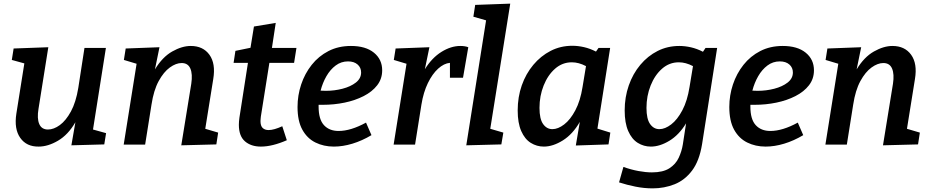

<svg xmlns="http://www.w3.org/2000/svg" viewBox="-20 -796 5128 1057"><path d="M193 11Q126 12 91.5 -37Q57 -86 70 -170L114 -447L45 -466L55 -529L246 -536L192 -197Q183 -144 196 -113.5Q209 -83 244 -83Q276 -83 309.5 -107.5Q343 -132 370.5 -182.5Q398 -233 411 -312L445 -532H563L492 -83L564 -63L554 -1L373 4L395 -123Q355 -54 299.5 -21.5Q244 11 193 11Z M978 4 1033 -335Q1041 -388 1028 -418.5Q1015 -449 980 -449Q949 -449 915 -424.5Q881 -400 853.5 -349.5Q826 -299 814 -220L779 0H661L732 -445L662 -466L672 -529L858 -536L833 -414Q874 -482 928 -512.5Q982 -543 1030 -543Q1098 -543 1133 -494.5Q1168 -446 1154 -361L1110 -87L1181 -66L1171 -1Z M1559 -24Q1479 11 1416 11Q1362 11 1328.5 -18Q1295 -47 1295 -109Q1295 -126 1298 -148L1345 -450H1266L1276 -516L1359 -533L1378 -650L1498 -670L1477 -532H1612L1599 -450H1463L1416 -154Q1416 -150 1415 -143.5Q1414 -137 1414 -130Q1414 -103 1426 -91.5Q1438 -80 1459 -80Q1474 -80 1493 -85.5Q1512 -91 1534 -101Z M1818 11Q1762 11 1716.5 -11.5Q1671 -34 1644.5 -82Q1618 -130 1618 -207Q1618 -271 1638 -331Q1658 -391 1696 -439Q1734 -487 1788.5 -515Q1843 -543 1912 -543Q1993 -543 2038.5 -506Q2084 -469 2084 -409Q2084 -362 2056.5 -326.5Q2029 -291 1982 -267Q1935 -243 1877 -231Q1819 -219 1757 -219Q1743 -219 1734 -219Q1734 -215 1734 -209Q1734 -139 1763.5 -107Q1793 -75 1844 -75Q1911 -75 1995 -121L2025 -52Q1973 -21 1920 -5Q1867 11 1818 11ZM1896 -458Q1858 -458 1828 -435.5Q1798 -413 1777 -376.5Q1756 -340 1745 -297Q1759 -296 1774 -296Q1821 -296 1865.5 -307.5Q1910 -319 1939 -341.5Q1968 -364 1968 -397Q1968 -424 1948.5 -441Q1929 -458 1896 -458Z M2147 0 2218 -445 2148 -466 2158 -529 2344 -536 2319 -415Q2358 -478 2410.5 -510.5Q2463 -543 2514 -543Q2540 -543 2558 -536L2529 -368H2457V-450Q2424 -447 2392 -418Q2360 -389 2335.5 -338.5Q2311 -288 2300 -220L2265 0Z M2547 4 2656 -684 2586 -704 2596 -769 2789 -776 2679 -87 2751 -66 2740 -1Z M2974 11Q2935 11 2902 -9.5Q2869 -30 2849.5 -74.5Q2830 -119 2830 -188Q2830 -262 2852.5 -326Q2875 -390 2916 -439Q2957 -488 3011.5 -516Q3066 -544 3131 -544Q3162 -544 3195 -536.5Q3228 -529 3261 -512L3275 -532H3339L3269 -88L3340 -66L3330 -1L3150 5L3172 -125Q3133 -57 3078.5 -23Q3024 11 2974 11ZM3021 -85Q3052 -85 3086 -111Q3120 -137 3147.5 -189Q3175 -241 3187 -317L3206 -432Q3166 -453 3128 -453Q3076 -453 3036 -418Q2996 -383 2973 -325.5Q2950 -268 2950 -202Q2950 -141 2970 -113Q2990 -85 3021 -85Z M3573 241Q3526 241 3478.5 231.5Q3431 222 3388 208L3412 123Q3454 138 3494.5 145.5Q3535 153 3569 153Q3630 153 3665 130.5Q3700 108 3716.5 72.5Q3733 37 3739 0L3757 -117Q3718 -53 3665 -21Q3612 11 3563 11Q3524 11 3491 -9.5Q3458 -30 3438.5 -74.5Q3419 -119 3419 -188Q3419 -261 3441.5 -325.5Q3464 -390 3505 -439Q3546 -488 3600.5 -515.5Q3655 -543 3720 -543Q3751 -543 3784 -535.5Q3817 -528 3850 -511L3864 -532H3928L3845 -2Q3830 90 3790 143Q3750 196 3693.5 218.5Q3637 241 3573 241ZM3610 -85Q3641 -85 3675 -111Q3709 -137 3736.5 -189Q3764 -241 3776 -317L3795 -432Q3755 -453 3717 -453Q3665 -453 3625 -418Q3585 -383 3562 -325.5Q3539 -268 3539 -202Q3539 -141 3559 -113Q3579 -85 3610 -85Z M4195 11Q4139 11 4093.5 -11.5Q4048 -34 4021.5 -82Q3995 -130 3995 -207Q3995 -271 4015 -331Q4035 -391 4073 -439Q4111 -487 4165.5 -515Q4220 -543 4289 -543Q4370 -543 4415.5 -506Q4461 -469 4461 -409Q4461 -362 4433.5 -326.5Q4406 -291 4359 -267Q4312 -243 4254 -231Q4196 -219 4134 -219Q4120 -219 4111 -219Q4111 -215 4111 -209Q4111 -139 4140.5 -107Q4170 -75 4221 -75Q4288 -75 4372 -121L4402 -52Q4350 -21 4297 -5Q4244 11 4195 11ZM4273 -458Q4235 -458 4205 -435.5Q4175 -413 4154 -376.5Q4133 -340 4122 -297Q4136 -296 4151 -296Q4198 -296 4242.5 -307.5Q4287 -319 4316 -341.5Q4345 -364 4345 -397Q4345 -424 4325.5 -441Q4306 -458 4273 -458Z M4841 4 4896 -335Q4904 -388 4891 -418.5Q4878 -449 4843 -449Q4812 -449 4778 -424.5Q4744 -400 4716.5 -349.5Q4689 -299 4677 -220L4642 0H4524L4595 -445L4525 -466L4535 -529L4721 -536L4696 -414Q4737 -482 4791 -512.5Q4845 -543 4893 -543Q4961 -543 4996 -494.5Q5031 -446 5017 -361L4973 -87L5044 -66L5034 -1Z"/></svg>

Font: Bitter SemiBold
Style: Italic
Weight: 600
Italic angle: -9°
Designer: Sol Matas, and Bitter project Authors
Foundry: Sol Matas
Version: Version 2.001